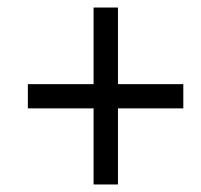

<svg xmlns="http://www.w3.org/2000/svg" viewBox="-20 -611 540 515"><path d="M296.4 -385.3H471.7V-320.3H296.4V-116.2H231V-320.3H54.7V-385.3H231V-590.8H296.4Z"/></svg>

Font: Open Sans SemiCondensed
Style: Italic
Weight: 400
Width: 4
Italic angle: -12°
Designer: Monotype Design Team
Foundry: Monotype Imaging Inc.
Version: Version 3.000